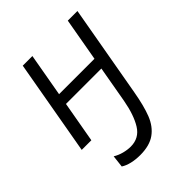

<svg xmlns="http://www.w3.org/2000/svg" viewBox="-221 -674 1043 1043"><g transform="rotate(-45 300.0 -152.5)"><path d="M128.5 217.5 136.5 147.5Q159.5 161.5 187 168.8Q214.5 176 239.5 176Q304.5 176 338.5 121.5Q372.5 67 389.5 -27L426.5 -237H154.5L112.5 0H38.5L135.5 -550H209.5L165.5 -301H437.5L481.5 -550H555.5L462 -21Q446 71 423.8 127.2Q401.5 183.5 358.8 214.2Q316 245 243.5 245Q209 245 179 238Q149 231 128.5 217.5Z"/></g></svg>

Font: JuliaMono
Style: Italic
Weight: 400
Italic angle: -9°
Monospace: yes
Designer: cormullion
Foundry: corm
Version: Version 0.057; ttfautohint (v1.8.4)